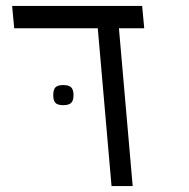

<svg xmlns="http://www.w3.org/2000/svg" viewBox="-20 -629 640 649"><path d="M310.5 -533.5H28L21 -609H460.5L467.5 -533.5H382L428.5 0H357ZM160 -307.5Q160 -326 167.5 -333.8Q175 -341.5 193.5 -341.5Q212.5 -341.5 220.5 -333.8Q228.5 -326 228.5 -307.5Q228.5 -289 220.5 -281.2Q212.5 -273.5 193.5 -273.5Q175 -273.5 167.5 -281.2Q160 -289 160 -307.5Z"/></svg>

Font: JuliaMono Light
Style: Italic
Weight: 300
Italic angle: -9°
Monospace: yes
Designer: cormullion
Foundry: corm
Version: Version 0.054; ttfautohint (v1.8.4)